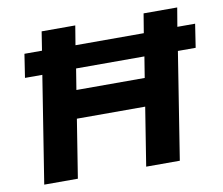

<svg xmlns="http://www.w3.org/2000/svg" viewBox="-78 -799 1038 894"><g transform="rotate(-10 441.5 -352.5)"><path d="M61 0 141 -505H59L76 -616H159L173 -705H332L317 -614H640L655 -705H814L799 -616H883L866 -505H782L702 0H543L587 -276H264L220 0ZM285 -408H608L624 -507H301Z"/></g></svg>

Font: Nunito Sans 10pt ExtraBold
Style: Italic
Weight: 800
Italic angle: -9°
Designer: Vernon Adams
Foundry: Vernon Adams
Version: Version 3.101;gftools[0.9.27]